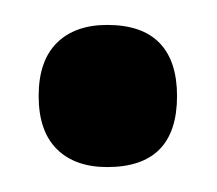

<svg xmlns="http://www.w3.org/2000/svg" viewBox="-20 -407 174 154"><path d="M66 -273Q40 -273 25.5 -287.5Q11 -302 11 -330Q11 -358 25.5 -372.5Q40 -387 66 -387Q94 -387 108 -372.5Q122 -358 122 -330Q122 -273 66 -273Z"/></svg>

Font: Bricolage Grotesque 72pt SemiCondensed
Style: Regular
Weight: 400
Width: 4
Designer: Mathieu Triay
Foundry: Atelier Triay
Version: Version 1.001;gftools[0.9.33.dev8+g029e19f]